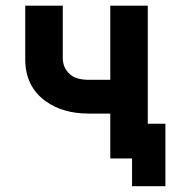

<svg xmlns="http://www.w3.org/2000/svg" viewBox="-20 -557 626 675"><path d="M367.7 0V-157.7H292.5Q200.7 -157.7 140.6 -201.2Q68.8 -252.9 68.8 -348.1V-537.1H200.7V-353Q200.7 -317.4 227.1 -294.9Q249 -276.4 292 -276.4H367.7V-537.1H499.5V-122.1H561.5V97.7H444.3V0Z"/></svg>

Font: Consola Mono
Style: Bold
Weight: 700
Monospace: yes
Designer: Wojciech Kalinowski "wmk69" (wmk69@o2.pl)
Foundry: Wojciech Kalinowski "wmk69" (wmk69@o2.pl)
Version: Version 2.1.0